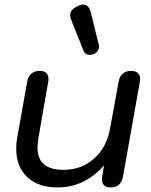

<svg xmlns="http://www.w3.org/2000/svg" viewBox="-20 -810 661 840"><path d="M51 -159Q51 -185 55 -206L99 -453Q103 -476 117.5 -488Q132 -500 154 -500Q173 -500 182.5 -490.5Q192 -481 192 -465Q192 -457 191 -453L148 -206Q144 -176 144 -166Q144 -116 172 -91.5Q200 -67 258 -67Q337 -67 392.5 -117Q448 -167 462 -250L499 -453Q503 -476 517.5 -488Q532 -500 553 -500Q572 -500 582.5 -491Q593 -482 593 -464Q593 -457 592 -453L518 -37Q509 10 464 10Q445 10 435.5 1Q426 -8 426 -25Q426 -33 427 -37L435 -86Q350 10 232 10Q147 10 99 -35.5Q51 -81 51 -159ZM374 -570Q352 -570 345 -589L290 -727Q287 -735 287 -743Q287 -768 319 -783Q333 -790 344 -790Q368 -790 377 -757L412 -615Q413 -612 413 -606Q413 -596 407 -587Q401 -578 389 -573Q382 -570 374 -570Z"/></svg>

Font: Kodchasan Medium
Style: Italic
Weight: 500
Italic angle: -10°
Version: Version 1.000; ttfautohint (v1.6)